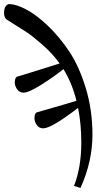

<svg xmlns="http://www.w3.org/2000/svg" viewBox="-58 -707 536 947"><path d="M-24 -610Q-38 -619 -38 -643Q-38 -665 -30 -676Q-22 -687 -11 -687Q22 -686 71 -660.5Q120 -635 177 -581Q234 -527 283 -454Q332 -381 365 -272.5Q398 -164 398 -43Q398 90 339 220L307 210Q343 120 343 -6Q343 -95 327 -175Q196 -74 155 -74Q135 -74 123.5 -90.5Q112 -107 112 -123Q112 -149 124 -153Q137 -157 211 -178Q285 -199 319 -210Q298 -296 255 -366Q210 -330 147 -290Q84 -250 58 -250Q38 -250 26.5 -266.5Q15 -283 15 -299Q15 -325 27 -329Q37 -332 120 -357.5Q203 -383 236 -394Q202 -442 150.5 -487Q99 -532 71.5 -549.5Q44 -567 -24 -610Z"/></svg>

Font: myMathFont
Style: Regular
Weight: 400
Designer: Ross Mills, John Hudson & Paul Hanslow, Tiro Typeworks Ltd; with prior portions MicroPress Inc., and Coen Hoffman. Math 
Foundry: Tiro Typeworks Ltd
Version: Version 2.13 b171